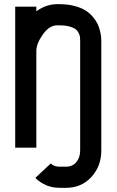

<svg xmlns="http://www.w3.org/2000/svg" viewBox="-20 -716 565 931"><path d="M368.7 -519Q368.7 -529.8 367.7 -537.6Q366.7 -545.4 361.1 -556.6Q355.5 -567.9 345.5 -575.2Q335.4 -582.5 315.4 -587.9Q295.4 -593.3 267.6 -593.3H257.8Q219.2 -593.3 187.7 -548.8Q156.2 -504.4 156.2 -468.8V0H53.7V-683.6H156.2V-661.1Q203.6 -695.8 257.8 -695.8H267.6Q307.6 -695.8 340.3 -687.3Q373 -678.7 393.6 -666Q414.1 -653.3 429.4 -635.3Q444.8 -617.2 452.6 -601.1Q460.4 -585 464.8 -566.7Q469.2 -548.3 470.2 -538.3Q471.2 -528.3 471.2 -519V13.7Q471.2 89.8 423.1 142.3Q375 194.8 299.3 194.8H270.5Q258.3 194.8 246.3 193.4Q234.4 191.9 224.6 189.2Q214.8 186.5 206.1 183.1Q197.3 179.7 190.2 175.5Q183.1 171.4 177.2 167.7Q171.4 164.1 166.7 160.2Q162.1 156.2 159.2 153.8Q156.2 151.4 153.8 148.9L151.4 146.5L226.6 76.2Q239.7 92.3 270.5 92.3H299.3Q332 92.3 350.3 69.8Q368.7 47.4 368.7 13.7Z"/></svg>

Font: Anka/Coder Condensed
Style: Bold
Weight: 700
Width: 4
Monospace: yes
Version: Version 001.100